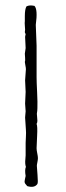

<svg xmlns="http://www.w3.org/2000/svg" viewBox="-20 -713 246 719"><path d="M73 -634V-653Q73 -678 79 -689Q90 -695 109 -691Q122 -678 114 -620Q114 -618 117 -542V-424Q117 -407 119 -367.5Q121 -328 120 -307Q120 -299 118 -287Q118 -283 119 -275Q120 -267 120 -260.5Q120 -254 117 -249Q121 -241 119 -204Q117 -167 117 -158Q117 -151 119.5 -139Q122 -127 122 -121Q122 -115 120 -105.5Q118 -96 118 -92Q118 -86 120.5 -57.5Q123 -29 120 -24Q109 -8 82 -16Q81 -18 77.5 -21.5Q74 -25 73 -28Q71 -33 73.5 -42.5Q76 -52 76 -54Q72 -77 77 -88Q75 -94 74.5 -101Q74 -108 75 -117Q76 -126 76 -131V-178Q76 -183 77 -200Q78 -217 77 -227Q77 -234 75.5 -250Q74 -266 74 -273Q74 -277 75 -285Q76 -293 76 -296Q76 -301 75 -311Q74 -321 74 -325Q74 -332 75 -347Q76 -362 76 -369Q74 -406 74 -412Q77 -453 77 -454Q77 -459 75 -468.5Q73 -478 73 -481Q75 -485 74 -496.5Q73 -508 73 -512L76 -533Q76 -540 74 -575Q74 -577 75 -580.5Q76 -584 76 -585Q76 -586 74.5 -588.5Q73 -591 73 -593Q73 -594 73.5 -597Q74 -600 74 -602Q74 -606 73 -617Q72 -628 73 -634Z"/></svg>

Font: FuturaRenner Light
Style: Regular
Weight: 300
Designer: BSozoo
Foundry: BSozoo
Version: Version 1.001;PS 001.001;hotconv 1.0.70;makeotf.lib2.5.58329